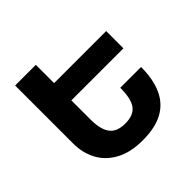

<svg xmlns="http://www.w3.org/2000/svg" viewBox="-179 -890 1077 1077"><g transform="rotate(-45 359.5 -352.0)"><path d="M80 -714H244V-281Q244 -228 256.5 -193.5Q269 -159 295.5 -142.5Q322 -126 366 -126Q432 -126 460 -163Q488 -200 488 -288H653Q653 -191 622.5 -124Q592 -57 529.5 -23.5Q467 10 369 10Q272 10 207.5 -25.5Q143 -61 111.5 -120.5Q80 -180 80 -252ZM229 -432V-569H657V-432Z"/></g></svg>

Font: Noto Sans Armenian ExtraBold
Style: Regular
Weight: 800
Version: Version 2.007